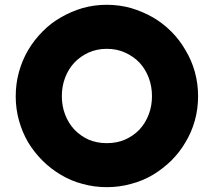

<svg xmlns="http://www.w3.org/2000/svg" viewBox="-20 -774 893 805"><path d="M239.3 -371.1Q239.3 -329.1 252.9 -293.9Q266.6 -257.8 292 -230.5Q317.4 -204.1 351.6 -188.5Q386.7 -173.8 427.7 -173.8Q469.7 -173.8 503.9 -188.5Q539.1 -204.1 564.5 -230.5Q589.8 -257.8 603.5 -293.9Q617.2 -329.1 617.2 -371.1Q617.2 -412.1 603.5 -448.2Q589.8 -484.4 564.5 -511.7Q539.1 -538.1 503.9 -553.7Q469.7 -569.3 427.7 -569.3Q386.7 -569.3 351.6 -553.7Q317.4 -538.1 292 -511.7Q266.6 -484.4 252.9 -448.2Q239.3 -412.1 239.3 -371.1ZM45.9 -370.1Q45.9 -423.8 59.6 -472.7Q73.2 -521.5 97.7 -563.5Q123 -606.4 158.2 -641.6Q192.4 -676.8 235.4 -701.2Q277.3 -725.6 326.2 -740.2Q375 -753.9 427.7 -753.9Q480.5 -753.9 529.3 -740.2Q578.1 -725.6 621.1 -701.2Q663.1 -676.8 698.2 -641.6Q733.4 -606.4 757.8 -563.5Q783.2 -521.5 796.9 -472.7Q810.5 -423.8 810.5 -370.1Q810.5 -317.4 796.9 -268.6Q783.2 -219.7 757.8 -177.7Q733.4 -135.7 698.2 -100.6Q663.1 -66.4 621.1 -41Q578.1 -15.6 529.3 -2.9Q480.5 10.7 427.7 10.7Q375 10.7 326.2 -2.9Q277.3 -15.6 235.4 -41Q192.4 -66.4 158.2 -100.6Q123 -135.7 97.7 -177.7Q73.2 -219.7 59.6 -268.6Q45.9 -317.4 45.9 -370.1Z"/></svg>

Font: Cocogoose
Style: Regular
Weight: 400
Designer: Cosimo Lorenzo Pancini
Version: Version 1.000